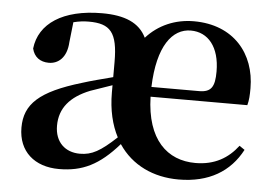

<svg xmlns="http://www.w3.org/2000/svg" viewBox="-45 -611 972 686"><g transform="rotate(5 441.5 -268.0)"><path d="M618 16C727 16 802 -30 844 -110L825 -123C790 -77 742 -48 673 -48C572 -48 497 -116 493 -270H840C845 -288 846 -306 846 -331C846 -455 767 -552 624 -552C557 -552 497 -526 454 -478C429 -530 376 -552 295 -552C154 -552 70 -495 60 -405C67 -375 89 -359 120 -359C153 -359 184 -382 187 -439L195 -511C215 -516 232 -518 250 -518C327 -518 354 -489 354 -382V-328C316 -318 276 -308 245 -298C94 -253 43 -204 43 -120C43 -34 102 16 189 16C273 16 333 -13 402 -92C450 -20 528 16 618 16ZM493 -305C498 -453 550 -518 616 -518C678 -518 720 -468 720 -380C720 -326 708 -305 664 -305ZM389 -115C332 -62 302 -45 259 -45C206 -45 169 -79 169 -138C169 -201 206 -244 276 -272L354 -299V-273C354 -210 367 -157 389 -115Z"/></g></svg>

Font: GenRyuMin2 TW B
Style: Regular
Weight: 700
Version: Version 2.100;PS 2.1;hotconv 16.6.51;makeotf.lib2.5.65220 DE